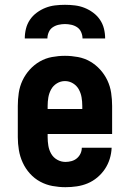

<svg xmlns="http://www.w3.org/2000/svg" viewBox="-20 -770 540 798"><path d="M252 8Q225 8 198 3Q171 -2 147 -15Q123 -28 104.5 -48.5Q86 -69 74.5 -94Q63 -119 58.5 -146Q54 -173 54 -200V-330Q54 -357 58 -384Q62 -411 73.5 -435.5Q85 -460 103.5 -480.5Q122 -501 145.5 -514.5Q169 -528 196 -533Q223 -538 250 -538Q277 -538 304 -533Q331 -528 354.5 -514.5Q378 -501 396.5 -480.5Q415 -460 426.5 -435.5Q438 -411 442 -384Q446 -357 446 -330V-213H178V-200Q178 -182 181 -164Q184 -146 193 -130.5Q202 -115 218 -106Q234 -97 252 -97Q265 -97 277.5 -100.5Q290 -104 299.5 -112Q309 -120 314.5 -131.5Q320 -143 320 -156H444Q443 -132 436 -109.5Q429 -87 416 -67.5Q403 -48 384.5 -32.5Q366 -17 344.5 -8Q323 1 299.5 4.5Q276 8 252 8ZM322 -317V-330Q322 -348 319 -365.5Q316 -383 307.5 -398.5Q299 -414 283.5 -423.5Q268 -433 250 -433Q232 -433 216.5 -423.5Q201 -414 192.5 -398.5Q184 -383 181 -365.5Q178 -348 178 -330V-317ZM83 -610Q83 -631 88 -651Q93 -671 104.5 -688Q116 -705 133 -717.5Q150 -730 169 -737.5Q188 -745 208.5 -747.5Q229 -750 250 -750Q271 -750 291.5 -747.5Q312 -745 331 -737.5Q350 -730 367 -717.5Q384 -705 395.5 -688Q407 -671 412 -651Q417 -631 417 -610H323Q323 -623 317.5 -636Q312 -649 301 -656.5Q290 -664 276.5 -667Q263 -670 250 -670Q237 -670 223.5 -667Q210 -664 199 -656.5Q188 -649 182.5 -636Q177 -623 177 -610Z"/></svg>

Font: Iosevka Slab Extrabold
Style: Regular
Weight: 800
Monospace: yes
Designer: Belleve Invis
Foundry: Belleve Invis
Version: Version 11.1.1; ttfautohint (v1.8.3)